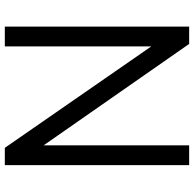

<svg xmlns="http://www.w3.org/2000/svg" viewBox="-24 -760 785 776"><g transform="rotate(90 368.0 -372.5)"><path d="M88 -745H158L595 -118H568V-745H648V0H578L141 -631H168V0H88Z"/></g></svg>

Font: Trafiko Sans Variable
Style: Regular
Weight: 400
Designer: Gumpita Rahayu / Trafiko
Foundry: Tokotype / Trafiko
Version: Version 0.001;FEAKit 1.0